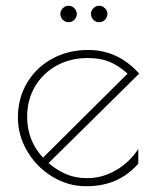

<svg xmlns="http://www.w3.org/2000/svg" viewBox="-20 -633 539 665"><path d="M189 -585Q189 -596 197.5 -604.5Q206 -613 218 -613Q229 -613 237.5 -604.5Q246 -596 246 -585Q246 -573 237.5 -564.5Q229 -556 218 -556Q206 -556 197.5 -564.5Q189 -573 189 -585ZM295 -585Q295 -596 303.5 -604.5Q312 -613 324 -613Q335 -613 343.5 -604.5Q352 -596 352 -585Q352 -573 343.5 -564.5Q335 -556 324 -556Q312 -556 303.5 -564.5Q295 -573 295 -585ZM459 -117V-66Q422 -25 378 -6.5Q334 12 278 12Q216 12 161.5 -21Q107 -54 74.5 -109Q42 -164 42 -226Q42 -293 74 -346.5Q106 -400 161.5 -430Q217 -460 285 -460Q389 -460 462 -378L148 -68Q181 -41 212 -28.5Q243 -16 282 -16Q334 -16 381 -43Q428 -70 459 -117ZM129 -87 422 -378Q389 -407 358 -419.5Q327 -432 284 -432Q223 -432 175.5 -405.5Q128 -379 101 -333Q74 -287 74 -229Q74 -146 129 -87Z"/></svg>

Font: Poiret One
Style: Regular
Weight: 400
Designer: Denis Masharov (denis.masharov@gmail.com), Cyreal (Charset Expansion)
Foundry: Denis Masharov
Version: Version 1.101